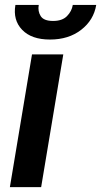

<svg xmlns="http://www.w3.org/2000/svg" viewBox="-20 -769 415 789"><path d="M20.6 0 111.5 -545.5H240.1L149.1 0ZM279.1 -748.6H375.4Q365.1 -686.4 313.6 -646.5Q262.1 -606.5 185.4 -606.5Q109.4 -606.5 71 -646.5Q32.7 -686.4 43.3 -748.6H139.2Q134.6 -723 147.2 -702.9Q159.8 -682.9 198.2 -682.9Q235.8 -682.9 255.3 -702.8Q274.9 -722.7 279.1 -748.6Z"/></svg>

Font: Inter UI Semi Bold
Style: Italic
Weight: 600
Italic angle: -9.39999°
Designer: Rasmus Andersson
Foundry: rsms
Version: 3.2;8d6f07862